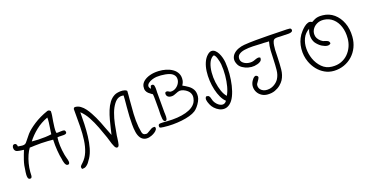

<svg xmlns="http://www.w3.org/2000/svg" viewBox="-30 -1373 4291 2224"><g transform="rotate(-20 2115.5 -261.0)"><path d="M95 24Q80 20 76 3Q72 -14 73.5 -34.5Q75 -55 77 -68Q78 -72 78 -73Q86 -146 105.5 -203.5Q125 -261 147 -314Q140 -316 133 -316.5Q126 -317 118 -318Q93 -321 68.5 -328Q44 -335 37 -362Q33 -384 41 -399Q49 -414 65 -414Q79 -414 86.5 -403Q94 -392 94 -375Q98 -374 106 -373Q125 -369 145 -367Q165 -365 182 -372Q193 -377 215 -406.5Q237 -436 265 -468Q303 -511 379 -560.5Q455 -610 554 -644Q562 -647 573 -644Q584 -641 593 -629Q593 -604 589 -577.5Q585 -551 580 -525Q579 -521 578.5 -516Q578 -511 577 -507Q572 -475 567.5 -438Q563 -401 566 -372Q571 -368 581.5 -367.5Q592 -367 614 -369Q646 -371 659 -367Q672 -363 675 -348Q678 -331 668 -324.5Q658 -318 641.5 -317.5Q625 -317 609 -318H608H606Q593 -319 581 -319Q569 -319 561 -317Q554 -271 556 -215.5Q558 -160 569 -98Q571 -90 573 -81Q575 -72 577 -64Q588 -27 589 -8.5Q590 10 581 19L580 20Q560 26 549.5 16.5Q539 7 533.5 -9.5Q528 -26 525 -41Q525 -42 525 -43Q524 -47 523.5 -51Q523 -55 523 -59Q512 -108 507 -174Q502 -240 505 -309Q479 -312 441 -314.5Q403 -317 361.5 -318Q320 -319 281 -317Q265 -316 249 -315.5Q233 -315 219 -315Q197 -286 177.5 -242.5Q158 -199 145 -148.5Q132 -98 128 -49Q127 -43 127 -29Q127 -17 125.5 -3Q124 11 117.5 19Q111 27 95 24ZM265 -374Q300 -370 343 -368.5Q386 -367 429 -368.5Q472 -370 506 -375Q508 -392 510.5 -410.5Q513 -429 517 -451Q522 -483 526 -514Q530 -545 529 -573Q446 -543 379 -489.5Q312 -436 265 -374Z M710 125 703 122Q696 101 702 91.5Q708 82 719 72Q720 71 720 71Q723 68 726 65.5Q729 63 732 60Q778 17 803 -44.5Q828 -106 838.5 -181.5Q849 -257 850.5 -344Q852 -431 851 -526Q851 -535 851 -543.5Q851 -552 851 -561Q856 -575 868 -578H870Q906 -576 935.5 -555Q965 -534 988.5 -502Q1012 -470 1030 -436Q1048 -402 1061 -375Q1078 -340 1091.5 -304.5Q1105 -269 1118 -234Q1129 -207 1139 -180.5Q1149 -154 1159 -129Q1167 -156 1175 -197Q1187 -249 1201.5 -303Q1216 -357 1236 -407Q1256 -457 1285 -495.5Q1314 -534 1354 -554Q1369 -562 1397 -566.5Q1425 -571 1454 -568Q1483 -565 1502 -550L1505 -545Q1504 -522 1501.5 -494.5Q1499 -467 1496 -437Q1496 -434 1495.5 -430.5Q1495 -427 1495 -424Q1488 -352 1483 -270Q1478 -188 1485 -110Q1489 -75 1494.5 -44.5Q1500 -14 1520 -7Q1542 1 1558 -6Q1574 -13 1590 -24L1591 -25Q1605 -34 1621 -42Q1637 -50 1658 -47L1664 -44Q1672 -26 1661.5 -10.5Q1651 5 1631.5 17.5Q1612 30 1591.5 37.5Q1571 45 1558 47Q1522 52 1497.5 41Q1473 30 1458 8Q1438 -21 1431 -66Q1424 -111 1424.5 -161Q1425 -211 1427 -256Q1429 -287 1431.5 -317.5Q1434 -348 1436 -376Q1437 -384 1437.5 -392Q1438 -400 1439 -407Q1442 -437 1444 -463Q1446 -489 1447 -511Q1413 -519 1384 -507.5Q1355 -496 1328 -461Q1296 -419 1274.5 -360.5Q1253 -302 1239 -235.5Q1225 -169 1214 -101Q1213 -96 1212.5 -89.5Q1212 -83 1211 -76Q1204 -18 1197 5Q1190 28 1176 30Q1158 34 1143.5 6Q1129 -22 1109 -94Q1105 -105 1104 -110.5Q1103 -116 1102 -118Q1078 -188 1051 -259Q1024 -330 990 -393Q956 -456 909 -500Q909 -431 906.5 -356Q904 -281 895.5 -208Q887 -135 869 -71Q851 -7 820 40Q818 43 814 48Q803 66 788.5 84Q774 102 754.5 114Q735 126 710 125Z M1761 -8Q1758 -8 1754.5 -8.5Q1751 -9 1748 -10Q1728 -12 1717.5 -16.5Q1707 -21 1710 -41Q1711 -61 1736.5 -62Q1762 -63 1805 -59Q1808 -59 1811 -58.5Q1814 -58 1817 -58Q1954 -48 2049 -73.5Q2144 -99 2179 -157Q2190 -174 2196.5 -205Q2203 -236 2192 -263Q2185 -283 2165 -301Q2145 -319 2120 -330Q2095 -341 2073 -340Q2063 -339 2051.5 -335.5Q2040 -332 2029 -327Q2013 -320 1996 -315Q1979 -310 1959 -312Q1929 -316 1916.5 -333.5Q1904 -351 1911 -375L1912 -377Q1931 -393 1958 -373Q1961 -371 1964.5 -369Q1968 -367 1975 -366Q2010 -363 2039.5 -381.5Q2069 -400 2085.5 -430Q2102 -460 2098 -492Q2094 -524 2062 -547Q2036 -565 1983.5 -575Q1931 -585 1878 -583Q1849 -581 1821.5 -572Q1794 -563 1775 -548Q1756 -533 1753.5 -514.5Q1751 -496 1772 -475Q1773 -477 1773 -479.5Q1773 -482 1774 -486Q1775 -495 1779.5 -505Q1784 -515 1800 -514Q1817 -513 1822 -493Q1827 -473 1825 -429Q1825 -420 1824 -416V-174Q1824 -168 1824 -162Q1824 -156 1825 -150Q1827 -104 1821.5 -85.5Q1816 -67 1800 -67Q1780 -67 1775 -105.5Q1770 -144 1774 -220V-238Q1774 -295 1774 -325.5Q1774 -356 1773.5 -374Q1773 -392 1771 -408L1756 -418Q1740 -429 1724.5 -443Q1709 -457 1701 -478Q1693 -499 1699 -531Q1706 -565 1736.5 -590Q1767 -615 1815 -628Q1863 -641 1922 -638Q1968 -636 2011.5 -623Q2055 -610 2089 -586Q2123 -562 2140 -526Q2157 -490 2149 -442Q2147 -429 2140 -413Q2133 -397 2125 -386Q2160 -367 2191 -345Q2222 -323 2239.5 -291Q2257 -259 2252 -208Q2249 -180 2232.5 -150Q2216 -120 2194.5 -95Q2173 -70 2153 -57Q2123 -38 2078 -25.5Q2033 -13 1979.5 -7Q1926 -1 1869.5 -1Q1813 -1 1761 -8Z M2561 8Q2529 32 2495.5 33Q2462 34 2432 18Q2402 2 2379 -23Q2356 -48 2345 -76Q2330 -111 2328 -134.5Q2326 -158 2340 -172L2342 -174Q2365 -173 2374.5 -163Q2384 -153 2391 -121Q2393 -114 2394.5 -108Q2396 -102 2398 -97Q2407 -76 2423.5 -57Q2440 -38 2460.5 -27.5Q2481 -17 2502 -20.5Q2523 -24 2540 -48Q2512 -74 2491 -118Q2470 -162 2457.5 -217Q2445 -272 2442 -331Q2439 -390 2446.5 -446Q2454 -502 2474 -548Q2494 -594 2526 -622Q2554 -647 2578 -647Q2602 -647 2621 -630Q2640 -613 2654 -585.5Q2668 -558 2676 -526.5Q2684 -495 2686 -467Q2691 -401 2685 -329Q2679 -257 2663 -189.5Q2647 -122 2621.5 -70Q2596 -18 2561 8ZM2569 -98Q2594 -140 2609.5 -198.5Q2625 -257 2631.5 -325.5Q2638 -394 2633 -463Q2632 -476 2627.5 -499Q2623 -522 2615.5 -545Q2608 -568 2598 -581Q2588 -594 2575 -586Q2540 -565 2521 -518.5Q2502 -472 2496.5 -412Q2491 -352 2498.5 -291Q2506 -230 2524 -178.5Q2542 -127 2569 -98Z M3020 49Q2980 46 2950 26Q2920 6 2904 -24Q2888 -54 2888 -89Q2888 -124 2908 -157Q2909 -158 2910 -160Q2915 -168 2926 -181Q2937 -194 2951 -200Q2965 -206 2980 -192Q2990 -183 2985.5 -170Q2981 -157 2962 -131Q2943 -106 2942 -97Q2936 -52 2970.5 -25Q3005 2 3061 -5Q3095 -9 3127.5 -29.5Q3160 -50 3179 -79Q3207 -122 3213 -181.5Q3219 -241 3221 -308Q3222 -361 3225.5 -416.5Q3229 -472 3244 -524Q3234 -524 3224.5 -524.5Q3215 -525 3204 -526Q3194 -527 3184 -527.5Q3174 -528 3163 -528Q3161 -528 3157 -528Q3104 -532 3048.5 -533.5Q2993 -535 2946.5 -528.5Q2900 -522 2873.5 -501.5Q2847 -481 2851 -441Q2855 -408 2891.5 -386.5Q2928 -365 2977 -368Q2989 -369 3000 -372.5Q3011 -376 3021 -380Q3046 -389 3060 -389.5Q3074 -390 3084 -382L3085 -379Q3086 -353 3068 -339.5Q3050 -326 3027 -321Q3004 -316 2989 -314Q2952 -311 2914.5 -321.5Q2877 -332 2848 -352Q2819 -372 2807 -397Q2786 -440 2793 -473.5Q2800 -507 2825.5 -531Q2851 -555 2887 -568Q2923 -581 2960 -584Q3024 -589 3102.5 -589.5Q3181 -590 3263.5 -588.5Q3346 -587 3423 -585Q3436 -585 3449 -584.5Q3462 -584 3475 -584Q3477 -584 3482 -584Q3500 -584 3518.5 -581Q3537 -578 3538 -559Q3542 -524 3452 -530Q3449 -531 3437 -531Q3425 -531 3411.5 -531.5Q3398 -532 3390 -532Q3369 -534 3351 -534Q3333 -534 3322 -531Q3304 -527 3295 -506Q3286 -485 3282.5 -458Q3279 -431 3277 -407Q3276 -391 3276 -375Q3276 -359 3275 -343Q3275 -335 3274.5 -327Q3274 -319 3274 -311Q3272 -237 3265.5 -170Q3259 -103 3226 -50Q3210 -25 3180.5 -0.5Q3151 24 3111 38.5Q3071 53 3020 49Z M3836 55Q3776 51 3726.5 22.5Q3677 -6 3641.5 -51Q3606 -96 3586 -151Q3558 -228 3566.5 -314Q3575 -400 3622 -470Q3631 -483 3650 -504.5Q3669 -526 3693 -545.5Q3717 -565 3742.5 -572.5Q3768 -580 3790 -563Q3791 -564 3794 -565Q3814 -576 3831.5 -584Q3849 -592 3872.5 -595.5Q3896 -599 3931 -595Q4008 -587 4064 -539Q4120 -491 4148.5 -415Q4177 -339 4170 -245Q4165 -177 4137.5 -120Q4110 -63 4064.5 -22.5Q4019 18 3960.5 38.5Q3902 59 3836 55ZM3830 1Q3893 8 3943.5 -10.5Q3994 -29 4030 -65Q4066 -101 4087 -147.5Q4108 -194 4112 -245Q4119 -325 4098 -389.5Q4077 -454 4033 -494Q3989 -534 3926 -542Q3877 -548 3837.5 -528.5Q3798 -509 3778 -473Q3758 -437 3767 -393Q3772 -371 3790 -349Q3808 -327 3833 -313Q3837 -311 3838 -311Q3843 -310 3846 -309Q3849 -308 3854 -306Q3869 -302 3885.5 -293.5Q3902 -285 3905 -262L3902 -256Q3870 -228 3801 -269Q3784 -279 3765 -297.5Q3746 -316 3733 -336Q3714 -369 3712.5 -412Q3711 -455 3730 -502Q3675 -472 3648.5 -416.5Q3622 -361 3621.5 -295.5Q3621 -230 3642 -169Q3665 -103 3712.5 -54.5Q3760 -6 3830 1Z"/></g></svg>

Font: Yuji Hentaigana Akari
Style: Regular
Weight: 400
Designer: Kataoka Yuji
Foundry: Kinuta Font Factory
Version: Version 3.002